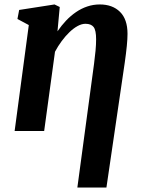

<svg xmlns="http://www.w3.org/2000/svg" viewBox="-20 -588 649 862"><path d="M327.3 254 402.2 -301.4Q406.3 -332 408.9 -360Q411.5 -388.1 411.5 -411.9Q411.5 -452.3 400.2 -466.8Q388.9 -481.2 363.7 -481.2Q347 -481.2 328.6 -471.2Q310.2 -461.2 292.1 -443.8Q274 -426.5 257.2 -403.8Q240.4 -381.2 226.9 -355.7L178.3 0H45.7L109.3 -475.5L58.3 -502.8L66 -543.3L224.8 -568L248.2 -556.6L238.1 -447.4Q255.8 -473.4 276.6 -495.4Q297.4 -517.4 321.4 -533.7Q345.3 -550.1 372.1 -559Q398.8 -568 428.1 -568Q485.1 -568 518.8 -534.7Q552.5 -501.3 552.5 -436.1Q552.5 -414.4 549.4 -382.3Q546.3 -350.3 540.2 -307.6L457.8 254Z"/></svg>

Font: Merriweather Light
Style: Italic
Weight: 300
Italic angle: -7.8°
Designer: Eben Sorkin
Foundry: Eben Sorkin
Version: Version 2.101